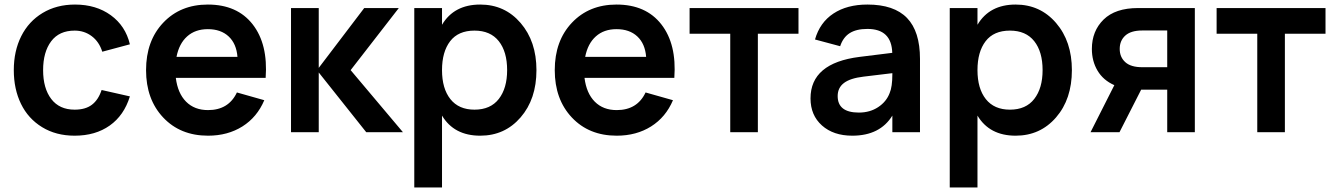

<svg xmlns="http://www.w3.org/2000/svg" viewBox="-20 -575 5810 835"><path d="M304.7 15.1Q223.6 15.1 163.1 -22Q102.5 -59.1 71.3 -123.3Q40 -187.5 40 -270Q40 -353 72.3 -417.5Q104.5 -481.9 165.3 -518.6Q226.1 -555.2 306.2 -555.2Q397.9 -555.2 461.9 -508.8Q525.9 -462.4 544.9 -382.3L424.8 -350.1Q411.1 -393.6 378.9 -417.7Q346.7 -441.9 304.7 -441.9Q237.3 -441.9 202.4 -395.3Q167.5 -348.6 167.5 -270Q167.5 -190.9 202.9 -144.5Q238.3 -98.1 304.7 -98.1Q351.6 -98.1 379.6 -119.4Q407.7 -140.6 421.9 -183.6L544.9 -155.8Q519.5 -73.2 457.3 -29.1Q395 15.1 304.7 15.1Z M884.8 -96.2Q974.1 -96.2 1010.3 -172.9L1129.4 -139.2Q1098.1 -65.4 1034.2 -25.1Q970.2 15.1 884.8 15.1Q764.2 15.1 689.7 -64Q615.2 -143.1 615.2 -270Q615.2 -397.5 689.9 -476.3Q764.6 -555.2 883.8 -555.2Q1011.7 -555.2 1078.9 -469Q1146 -382.8 1135.3 -236.3H744.6Q752.9 -169.4 789.3 -132.8Q825.7 -96.2 884.8 -96.2ZM747.6 -327.6H1012.7Q1008.3 -384.8 974.4 -416.5Q940.4 -448.2 883.8 -448.2Q829.1 -448.2 793.9 -416.7Q758.8 -385.3 747.6 -327.6Z M1245.6 0V-540H1366.2V-279.8L1564 -540H1714.4L1504.9 -270L1732.4 0H1572.8L1366.2 -259.8V0Z M1902.3 240.2H1781.7V-540H1902.3V-467.3Q1954.6 -555.2 2068.4 -555.2Q2175.3 -555.2 2244.1 -475.1Q2313 -395 2313 -270Q2313 -144 2244.1 -64.5Q2175.3 15.1 2068.4 15.1Q1954.6 15.1 1902.3 -72.3ZM2043.5 -98.1Q2113.3 -98.1 2149.4 -144.8Q2185.5 -191.4 2185.5 -270Q2185.5 -350.1 2149.2 -396Q2112.8 -441.9 2043.5 -441.9Q1973.1 -441.9 1937.7 -395.8Q1902.3 -349.6 1902.3 -270Q1902.3 -189.9 1938.7 -144Q1975.1 -98.1 2043.5 -98.1Z M2662.1 -96.2Q2751.5 -96.2 2787.6 -172.9L2906.7 -139.2Q2875.5 -65.4 2811.5 -25.1Q2747.6 15.1 2662.1 15.1Q2541.5 15.1 2467 -64Q2392.6 -143.1 2392.6 -270Q2392.6 -397.5 2467.3 -476.3Q2542 -555.2 2661.1 -555.2Q2789.1 -555.2 2856.2 -469Q2923.3 -382.8 2912.6 -236.3H2522Q2530.3 -169.4 2566.7 -132.8Q2603 -96.2 2662.1 -96.2ZM2524.9 -327.6H2790Q2785.6 -384.8 2751.7 -416.5Q2717.8 -448.2 2661.1 -448.2Q2606.4 -448.2 2571.3 -416.7Q2536.1 -385.3 2524.9 -327.6Z M3275.9 0H3155.8V-428.2H2979V-540H3452.6V-428.2H3275.9Z M3752.4 -555.2Q3868.2 -555.2 3924.6 -496.8Q3981 -438.5 3981 -318.8V0H3860.8V-72.3Q3807.1 15.1 3686.5 15.1Q3604.5 15.1 3554.7 -29.3Q3504.9 -73.7 3504.9 -147Q3504.9 -300.8 3718.3 -327.6L3860.4 -345.2Q3857.4 -449.2 3752.4 -449.2Q3704.1 -449.2 3675.3 -430.9Q3646.5 -412.6 3633.8 -374L3524.4 -403.3Q3545.4 -477.1 3604.5 -516.1Q3663.6 -555.2 3752.4 -555.2ZM3860.8 -256.8 3735.4 -241.7Q3677.7 -234.9 3650.4 -214.1Q3623 -193.4 3623 -157.2Q3623 -85.4 3715.3 -85.4Q3763.2 -85.4 3799.1 -109.1Q3835 -132.8 3849.1 -170.4Q3860.8 -197.3 3860.8 -252Z M4231 240.2H4110.4V-540H4231V-467.3Q4283.2 -555.2 4397 -555.2Q4503.9 -555.2 4572.8 -475.1Q4641.6 -395 4641.6 -270Q4641.6 -144 4572.8 -64.5Q4503.9 15.1 4397 15.1Q4283.2 15.1 4231 -72.3ZM4372.1 -98.1Q4441.9 -98.1 4478 -144.8Q4514.2 -191.4 4514.2 -270Q4514.2 -350.1 4477.8 -396Q4441.4 -441.9 4372.1 -441.9Q4301.8 -441.9 4266.4 -395.8Q4231 -349.6 4231 -270Q4231 -189.9 4267.3 -144Q4303.7 -98.1 4372.1 -98.1Z M4848.6 0H4722.7L4826.2 -204.6Q4777.8 -226.1 4753.2 -267.6Q4728.5 -309.1 4728.5 -362.3Q4728.5 -439.9 4779.5 -490Q4830.6 -540 4929.2 -540H5176.3V0H5056.2V-185.1H4942.9ZM5056.2 -442.4H4947.8Q4898.4 -442.4 4874 -420.4Q4849.6 -398.4 4849.6 -362.3Q4849.6 -326.7 4873.8 -304.7Q4897.9 -282.7 4947.8 -282.7H5056.2Z M5567.9 0H5447.8V-428.2H5271V-540H5744.6V-428.2H5567.9Z"/></svg>

Font: Vela Sans Bd
Style: Bold
Weight: 700
Designer: Principal design: Mikhail Sharanda - project Manrope.
Design modification: Ravid Balaliev
Foundry: Mikhail Sharanda
Version: Version 1.001